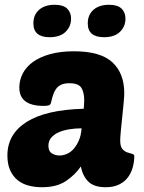

<svg xmlns="http://www.w3.org/2000/svg" viewBox="-20 -775 603 805"><path d="M11 -123Q11 -213 92 -264Q173 -315 331 -319Q332 -330 332.5 -337.5Q333 -345 333 -356Q333 -388 321 -407Q309 -426 271 -426Q250 -426 237 -420Q224 -414 216 -403.5Q208 -393 203 -378Q198 -363 194 -345Q192 -336 185 -333.5Q178 -331 163 -331Q61 -331 61 -408Q61 -439 75.5 -467Q90 -495 118.5 -515.5Q147 -536 190 -548Q233 -560 290 -560Q401 -560 451 -514Q501 -468 501 -384Q501 -373 498.5 -344.5Q496 -316 492.5 -284.5Q489 -253 486.5 -225Q484 -197 484 -186Q484 -161 493 -150.5Q502 -140 513.5 -136Q525 -132 534 -130Q543 -128 543 -120Q543 -98 537 -75Q531 -52 517.5 -33Q504 -14 480.5 -2Q457 10 423 10Q375 10 351 -13Q327 -36 319 -77Q295 -42 256.5 -16Q218 10 156 10Q126 10 99.5 3Q73 -4 53.5 -20Q34 -36 22.5 -61.5Q11 -87 11 -123ZM322 -237Q296 -237 271 -233Q246 -229 226.5 -220.5Q207 -212 195 -198Q183 -184 183 -164Q183 -141 197.5 -132Q212 -123 229 -123Q245 -123 261 -130Q277 -137 289.5 -151.5Q302 -166 311 -187Q320 -208 322 -237ZM120 -677Q120 -713 144 -734Q168 -755 209 -755Q245 -755 261.5 -739Q278 -723 278 -697Q278 -664 255 -641.5Q232 -619 188 -619Q120 -619 120 -677ZM348 -677Q348 -713 372 -734Q396 -755 437 -755Q473 -755 489.5 -739Q506 -723 506 -697Q506 -664 483 -641.5Q460 -619 416 -619Q348 -619 348 -677Z"/></svg>

Font: PoetsenOne
Style: Regular
Weight: 400
Designer: Rodrigo Fuenzalida, Pablo Impallari
Foundry: Pablo Impallari, Rodrigo Fuenzalida
Version: Version 1.000; ttfautohint (v0.8) -G 200 -r 50